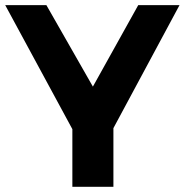

<svg xmlns="http://www.w3.org/2000/svg" viewBox="-23 -720 712 740"><path d="M414.1 0H255.9V-222.2L-2.9 -700.2H155.8L335 -386.2L509.8 -700.2H668.9L414.1 -226.1Z"/></svg>

Font: TruenoSBd
Style: Demi
Weight: 600
Designer: Julieta Ulanovsky
Foundry: Julieta Ulanovsky
Version: Version 3.001b